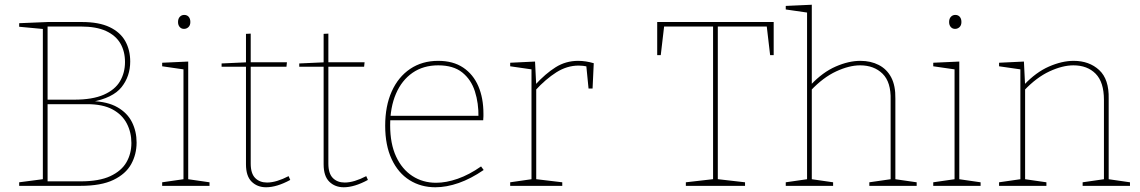

<svg xmlns="http://www.w3.org/2000/svg" viewBox="-20 -785 4817 811"><path d="M365 -354 368 -358Q434 -356 476 -332Q518 -308 537.5 -269Q557 -230 557 -183Q557 -133 534 -91.5Q511 -50 459 -25Q407 0 320 0H61V-15L168 -29L161 -21V-670L168 -662L61 -672V-687L182 -692H326Q398 -692 443 -670.5Q488 -649 509 -611.5Q530 -574 530 -525Q530 -463 493.5 -417Q457 -371 365 -354ZM321 -673H174L181 -680V-357L174 -364H293Q371 -364 418.5 -385Q466 -406 487 -442Q508 -478 508 -523Q508 -568 488.5 -601.5Q469 -635 428 -654Q387 -673 321 -673ZM320 -19Q399 -19 446 -41Q493 -63 514 -99.5Q535 -136 535 -181Q535 -226 515.5 -263.5Q496 -301 455 -323Q414 -345 348 -345H174L181 -352V-12L174 -19Z M775 -21 768 -29 865 -15V0H665V-15L762 -29L755 -21V-499L762 -491L665 -505V-520L775 -525ZM757 -663Q746 -663 739 -671Q732 -679 732 -692Q732 -706 739.5 -714Q747 -722 758 -722Q770 -722 777 -714Q784 -706 784 -692Q784 -678 776 -670.5Q768 -663 757 -663Z M1104 6Q1067 6 1043 -17.5Q1019 -41 1019 -91V-510L1026 -503H916V-517L1026 -522L1019 -515V-642L1039 -643V-515L1032 -522H1192L1190 -503H1032L1039 -510V-94Q1039 -52 1058 -33Q1077 -14 1108 -14Q1128 -14 1151 -21Q1174 -28 1199 -41L1206 -25Q1149 6 1104 6Z M1432 6Q1395 6 1371 -17.5Q1347 -41 1347 -91V-510L1354 -503H1244V-517L1354 -522L1347 -515V-642L1367 -643V-515L1360 -522H1520L1518 -503H1360L1367 -510V-94Q1367 -52 1386 -33Q1405 -14 1436 -14Q1456 -14 1479 -21Q1502 -28 1527 -41L1534 -25Q1477 6 1432 6Z M1819 6Q1758 6 1710 -24Q1662 -54 1634.5 -112.5Q1607 -171 1607 -254Q1607 -337 1634.5 -398.5Q1662 -460 1712.5 -494Q1763 -528 1831 -528Q1894 -528 1936.5 -499.5Q1979 -471 2000.5 -421Q2022 -371 2022 -305Q2022 -300 2022 -294Q2022 -288 2021 -277H1616V-296H2010L2001 -290Q2002 -349 1986 -399Q1970 -449 1932.5 -479Q1895 -509 1831 -509Q1768 -509 1722.5 -477.5Q1677 -446 1652.5 -389Q1628 -332 1628 -256Q1628 -178 1653 -124Q1678 -70 1722 -41.5Q1766 -13 1822 -13Q1865 -13 1913.5 -30Q1962 -47 2012 -82L2023 -67Q1969 -30 1917.5 -12Q1866 6 1819 6Z M2135 0V-15L2232 -29L2225 -21V-499L2232 -491L2135 -505V-520L2240 -525L2245 -424L2241 -427Q2284 -474 2327 -501Q2370 -528 2422 -528Q2454 -528 2488 -518L2483 -411H2466L2456 -512L2461 -504Q2452 -506 2442.5 -507Q2433 -508 2424 -508Q2375 -508 2330 -479.5Q2285 -451 2241 -403L2245 -414V-21L2238 -29L2355 -15V0Z M2877 0V-15L2999 -29L2992 -21V-680L2999 -673H2778L2786 -680L2771 -552H2756V-692H3248V-552H3233L3218 -680L3226 -673H3005L3012 -680V-21L3005 -29L3127 -15V0Z M3299 0V-15L3396 -29L3389 -21V-739L3396 -731L3299 -745V-760L3409 -765V-424L3405 -427Q3455 -480 3510 -504Q3565 -528 3614 -528Q3658 -528 3692 -510.5Q3726 -493 3744.5 -458Q3763 -423 3762 -368V-21L3755 -29L3852 -15V0H3652V-15L3749 -29L3742 -21V-363Q3744 -438 3708 -473.5Q3672 -509 3613 -509Q3567 -509 3512 -483.5Q3457 -458 3405 -403L3409 -414V-21L3402 -29L3499 -15V0Z M4032 -21 4025 -29 4122 -15V0H3922V-15L4019 -29L4012 -21V-499L4019 -491L3922 -505V-520L4032 -525ZM4014 -663Q4003 -663 3996 -671Q3989 -679 3989 -692Q3989 -706 3996.5 -714Q4004 -722 4015 -722Q4027 -722 4034 -714Q4041 -706 4041 -692Q4041 -678 4033 -670.5Q4025 -663 4014 -663Z M4200 0V-15L4297 -29L4290 -21V-499L4297 -491L4200 -505V-520L4305 -525L4310 -424L4306 -427Q4356 -480 4411 -504Q4466 -528 4515 -528Q4581 -528 4623 -489Q4665 -450 4663 -368V-21L4656 -29L4753 -15V0H4553V-15L4650 -29L4643 -21V-363Q4643 -438 4608 -473.5Q4573 -509 4514 -509Q4468 -509 4413 -483.5Q4358 -458 4306 -403L4310 -414V-21L4303 -29L4400 -15V0Z"/></svg>

Font: Bitter Thin
Style: Regular
Weight: 100
Designer: Sol Matas, and Bitter project Authors
Foundry: Sol Matas
Version: Version 2.002